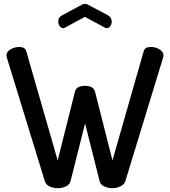

<svg xmlns="http://www.w3.org/2000/svg" viewBox="-20 -976 887 1002"><path d="M423 -888 319 -832Q314 -829 310 -829Q299 -829 291.5 -839.5Q284 -850 284 -864Q284 -885 302 -895L406 -951Q416 -956 423 -956Q432 -956 440 -951L544 -896Q563 -884 563 -863Q563 -850 555.5 -839.5Q548 -829 537 -829Q535 -829 531 -830L527 -832ZM832 -678 634 -30Q628 -13 608.5 -3.5Q589 6 566 6Q543 6 523.5 -3.5Q504 -13 500 -30L424 -332L348 -30Q344 -13 324.5 -3.5Q305 6 281 6Q257 6 238 -3.5Q219 -13 214 -30L15 -678Q14 -681 14 -688Q14 -706 35 -718.5Q56 -731 80 -731Q111 -731 117 -709L281 -139L371 -497Q378 -528 424 -528Q468 -528 476 -497L567 -139L730 -709Q736 -731 767 -731Q791 -731 812 -718.5Q833 -706 833 -688Q833 -681 832 -678Z"/></svg>

Font: Dosis
Style: SemiBold
Weight: 600
Designer: Edgar Tolentino, Pablo Impallari, Igino Marini
Foundry: Edgar Tolentino, Pablo Impallari, Igino Marini
Version: Version 1.007